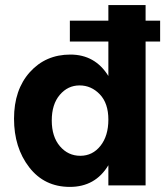

<svg xmlns="http://www.w3.org/2000/svg" viewBox="-20 -727 651 753"><path d="M551 0H405V-79Q354 6 254 6Q154 6 94.5 -71Q35 -148 35 -261.5Q35 -375 97 -444Q159 -513 256 -513Q353 -513 405 -429V-564H254V-646H405V-707H551V-646H608V-564H551ZM292 -392Q246 -392 214.5 -355Q183 -318 183 -254.5Q183 -191 215 -153.5Q247 -116 295 -116Q343 -116 374 -155Q405 -194 405 -258Q405 -322 371.5 -357Q338 -392 292 -392Z"/></svg>

Font: Hind Jalandhar
Style: Bold
Weight: 700
Designer: Namrata Goyal
Foundry: Indian Type Foundry
Version: Version 0.702;PS 1.0;hotconv 1.0.81;makeotf.lib2.5.63406